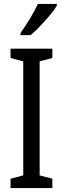

<svg xmlns="http://www.w3.org/2000/svg" viewBox="-20 -963 323 983"><path d="M248 0H34V-48L99 -65V-649L34 -666V-714H248V-666L183 -649V-65L248 -48ZM271 -934Q259 -913 235 -884.5Q211 -856 184.5 -828.5Q158 -801 137 -783H85V-794Q143 -876 174 -943H271Z"/></svg>

Font: Noto Sans Bengali UI ExtraCondensed
Style: Regular
Weight: 400
Width: 2
Designer: Jelle Bosma - Monotype Design Team
Foundry: Monotype Imaging Inc.
Version: Version 2.003; ttfautohint (v1.8.4.7-5d5b)